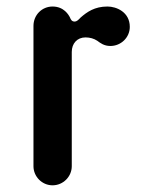

<svg xmlns="http://www.w3.org/2000/svg" viewBox="-20 -550 456 580"><path d="M304.7 -530.3C265.6 -530.3 242.7 -513.7 223.6 -497.1C217.8 -491.2 212.9 -484.9 205.1 -484.9C196.8 -484.9 193.8 -491.2 191.4 -497.1C187.5 -504.9 173.3 -530.3 138.7 -530.3C106.9 -530.3 81.1 -504.9 81.1 -471.7V-47.9C81.1 -16.6 106.9 9.8 138.7 9.8C170.9 9.8 196.8 -16.6 196.8 -47.9V-393.1C196.8 -418.5 212.9 -437 238.3 -437C251.5 -437 263.7 -433.6 273.9 -426.8C283.2 -419.9 294.4 -411.1 313.5 -411.1C345.2 -411.1 372.1 -436.5 372.1 -468.8C372.1 -513.7 331.5 -530.3 304.7 -530.3Z"/></svg>

Font: Supermercado One
Style: Regular
Weight: 400
Designer: James Grieshaber
Foundry: James Grieshaber
Version: Version 1.002